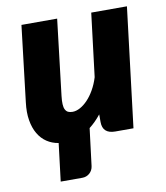

<svg xmlns="http://www.w3.org/2000/svg" viewBox="-79 -584 709 821"><g transform="rotate(-10 275.5 -173.5)"><path d="M527.5 -518.5 464.5 0H385.5Q330.5 0 330.5 -51V-84Q306.5 -54 280 -33.5L260 128Q257.5 147 244 158.8Q230.5 170.5 212.5 170.5H118.5L138.5 6.5Q110.5 2 88.2 -12.8Q66 -27.5 51.2 -52.5Q36.5 -77.5 30.8 -111.8Q25 -146 30.5 -189.5L69.5 -518.5H224.5L185.5 -189.5Q183 -168.5 183.8 -154Q184.5 -139.5 189 -130.8Q193.5 -122 201.2 -118.2Q209 -114.5 220.5 -114.5Q236.5 -114.5 253.5 -123.8Q270.5 -133 286.5 -149.8Q302.5 -166.5 316.2 -190.5Q330 -214.5 339 -244L372.5 -518.5Z"/></g></svg>

Font: Lato ExtraBold
Style: Italic
Weight: 800
Italic angle: -7°
Designer: Lukasz Dziedzic with Adam Twardoch and Botio Nikoltchev
Foundry: tyPoland Lukasz Dziedzic
Version: Version 2.015; 2015-08-06; http://www.latofonts.com/